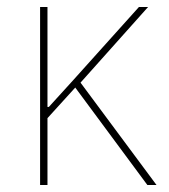

<svg xmlns="http://www.w3.org/2000/svg" viewBox="-20 -526 482 546"><path d="M194 -277 115 -190V0H94V-506H115V-222H119L189 -299L375 -506H401L209 -291L425 0H399Z"/></svg>

Font: IBM Plex Sans Cond Thin
Style: Regular
Weight: 100
Width: 3
Designer: Mike Abbink, Paul van der Laan, Pieter van Rosmalen
Foundry: Bold Monday
Version: Version 1.3